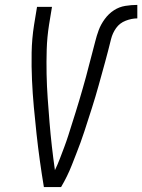

<svg xmlns="http://www.w3.org/2000/svg" viewBox="-20 -763 580 783"><path d="M159 0Q150 -54 142.5 -108Q135 -162 129 -217Q123 -272 118 -326.5Q113 -381 110.5 -436.5Q108 -492 109 -548.5Q110 -605 119 -662L131 -735H192L180 -662Q172 -611 170.5 -561Q169 -511 170 -461Q171 -411 174.5 -362Q178 -313 182 -264Q186 -215 191.5 -166.5Q197 -118 204 -69Q215 -92 224 -115.5Q233 -139 242 -163Q251 -187 258.5 -210.5Q266 -234 273.5 -258Q281 -282 288.5 -305.5Q296 -329 303 -353Q310 -377 317 -401Q324 -425 330.5 -449Q337 -473 343 -497Q349 -521 355.5 -544.5Q362 -568 368 -592.5Q374 -617 382.5 -640Q391 -663 407 -685Q423 -707 444.5 -721Q466 -735 491 -739Q516 -743 540 -743V-688Q517 -688 492.5 -678.5Q468 -669 453.5 -648.5Q439 -628 433 -604Q427 -580 421 -556.5Q415 -533 408.5 -509.5Q402 -486 395.5 -462.5Q389 -439 382.5 -415.5Q376 -392 369 -368.5Q362 -345 354.5 -321.5Q347 -298 339.5 -275Q332 -252 324.5 -228.5Q317 -205 308.5 -182Q300 -159 291 -136Q282 -113 273 -90Q264 -67 253 -44.5Q242 -22 229 0Z"/></svg>

Font: Iosevka Term Curly Lt Obl
Style: Regular
Weight: 300
Italic angle: -9°
Designer: Belleve Invis
Foundry: Belleve Invis
Version: Version 32.3.0